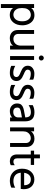

<svg xmlns="http://www.w3.org/2000/svg" viewBox="1633 -2425 1003 4309"><g transform="rotate(90 2134.5 -270.5)"><path d="M307 -69Q370 -69 414 -119Q458 -169 458 -270Q458 -358 416.5 -409.5Q375 -461 313 -461Q277 -461 241.5 -443.5Q206 -426 183 -383Q160 -340 160 -263Q160 -188 184 -145.5Q208 -103 242.5 -86Q277 -69 307 -69ZM160 211H71V-534H160V-470Q179 -499 219 -520.5Q259 -542 317 -542Q392 -542 443.5 -504.5Q495 -467 521.5 -405Q548 -343 548 -270Q548 -147 483.5 -67.5Q419 12 315 12Q261 12 221 -9Q181 -30 160 -62Z M837 11Q757 11 705.5 -36.5Q654 -84 654 -164V-534H741V-185Q741 -126 774 -98Q807 -70 854 -70Q918 -70 961 -115Q1004 -160 1004 -237V-534H1092V5H1004V-67Q988 -31 942 -10Q896 11 837 11Z M1325 5H1238V-534H1325ZM1281 -640Q1258 -640 1241.5 -656Q1225 -672 1225 -695Q1225 -718 1241.5 -735Q1258 -752 1281 -752Q1305 -752 1321.5 -735Q1338 -718 1338 -695Q1338 -672 1321 -656Q1304 -640 1281 -640Z M1618 10Q1522 10 1458 -22V-111Q1539 -67 1613 -67Q1662 -67 1685.5 -85.5Q1709 -104 1709 -134Q1709 -173 1677.5 -194.5Q1646 -216 1591 -236Q1558 -249 1527 -268Q1496 -287 1475.5 -317Q1455 -347 1455 -391Q1455 -461 1507 -500.5Q1559 -540 1631 -540Q1716 -540 1768 -514V-428Q1707 -460 1632 -460Q1547 -460 1543 -394Q1543 -358 1571.5 -339Q1600 -320 1640 -305Q1694 -282 1723 -264Q1799 -218 1799 -140Q1799 -71 1750 -30.5Q1701 10 1618 10Z M2046 10Q1950 10 1886 -22V-111Q1967 -67 2041 -67Q2090 -67 2113.5 -85.5Q2137 -104 2137 -134Q2137 -173 2105.5 -194.5Q2074 -216 2019 -236Q1986 -249 1955 -268Q1924 -287 1903.5 -317Q1883 -347 1883 -391Q1883 -461 1935 -500.5Q1987 -540 2059 -540Q2144 -540 2196 -514V-428Q2135 -460 2060 -460Q1975 -460 1971 -394Q1971 -358 1999.5 -339Q2028 -320 2068 -305Q2122 -282 2151 -264Q2227 -218 2227 -140Q2227 -71 2178 -30.5Q2129 10 2046 10Z M2493 -67Q2551 -67 2583 -98Q2615 -129 2615 -176V-261L2526 -245Q2462 -235 2428 -218.5Q2394 -202 2394 -153Q2394 -115 2418 -91Q2442 -67 2493 -67ZM2472 10Q2396 10 2349 -36Q2302 -82 2302 -150Q2302 -214 2330 -246Q2358 -278 2404.5 -292.5Q2451 -307 2509 -316L2615 -336Q2615 -396 2589.5 -429Q2564 -462 2495 -462Q2421 -462 2340 -412V-504Q2413 -542 2500 -542Q2608 -542 2655.5 -487.5Q2703 -433 2703 -335V5H2616V-43Q2611 -36 2594.5 -23.5Q2578 -11 2547.5 -0.5Q2517 10 2472 10Z M3278 5H3190V-345Q3190 -403 3157.5 -431.5Q3125 -460 3079 -460Q3042 -460 3007 -441Q2972 -422 2950 -384.5Q2928 -347 2928 -291V5H2839V-534H2928V-461Q2946 -497 2990.5 -519.5Q3035 -542 3091 -542Q3173 -542 3225.5 -494Q3278 -446 3278 -365Z M3607 10Q3523 10 3484.5 -33.5Q3446 -77 3446 -154V-460H3362V-534H3446V-665H3534V-534H3682V-460H3534V-151Q3534 -71 3610 -70Q3647 -70 3687 -99V-12Q3670 -1 3646.5 4.5Q3623 10 3607 10Z M4137 -311Q4137 -379 4106 -420Q4075 -461 4005 -461Q3948 -461 3908 -422.5Q3868 -384 3858 -311ZM4038 10Q3916 10 3841 -65Q3766 -140 3766 -262Q3766 -393 3834.5 -466.5Q3903 -540 4006 -540Q4104 -540 4165 -476.5Q4226 -413 4226 -301Q4226 -269 4220 -235H3856Q3863 -154 3912 -112Q3961 -70 4045 -70Q4079 -70 4118.5 -79.5Q4158 -89 4192 -111V-24Q4159 -7 4116 1.5Q4073 10 4038 10Z"/></g></svg>

Font: LXGW 975 Gothic SC
Style: Regular
Weight: 400
Version: Version 2.01;February 25, 2021